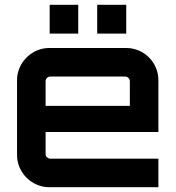

<svg xmlns="http://www.w3.org/2000/svg" viewBox="-20 -780 732 800"><path d="M506 -640V-760H385V-640ZM306 -640V-760H187V-640ZM185 0H640V-119H189C179 -119 170 -128 170 -138V-230H640V-446C640 -519 581 -580 506 -580H185C112 -580 51 -519 51 -446V-134C51 -61 112 0 185 0ZM170 -339V-442C170 -452 179 -461 189 -461H502C512 -461 521 -452 521 -442V-339Z"/></svg>

Font: Orbitron SemiBold
Style: Regular
Weight: 600
Designer: Matt McInerney
Foundry: The League of Moveable Type
Version: Version 2.001